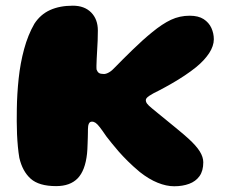

<svg xmlns="http://www.w3.org/2000/svg" viewBox="-20 -641 787 672"><path d="M176.5 10.4Q116.4 10.4 87.4 -15.5Q58.5 -41.4 47.6 -88.9Q44.6 -106.5 42.6 -127.6Q40.6 -148.8 39.6 -171.4Q38.6 -194 38.6 -216.5Q38.5 -239 38.9 -259.5Q39.6 -312.1 45.3 -365.9Q51 -419.8 64.4 -469.2Q77.8 -518.8 100.4 -558Q121.8 -590.8 155.4 -605.9Q189 -621.1 235 -621.1Q275.6 -621.1 299.1 -597.3Q322.5 -573.5 322.5 -534.2Q322.5 -516.5 321.8 -498.6Q321 -480.8 320 -464.4Q319 -448.1 318.4 -434.6Q317.8 -421 317.6 -411.3Q317.4 -401.6 318.1 -397.2Q321.1 -389.1 326.4 -385.6Q331.6 -382 343.9 -382Q351.5 -382 361.7 -387.8Q371.9 -393.6 383.5 -406.4Q408.1 -431.8 443.7 -466.4Q479.2 -501.1 512.4 -528.1Q548.2 -557.6 578.6 -571.8Q609 -586 643.9 -586Q674.2 -586 692.7 -574.1Q711.1 -562.1 719.8 -543.2Q728.4 -524.2 728.4 -503.6Q728.4 -491.9 724.3 -479.8Q720.2 -467.6 712.4 -455.5Q704.5 -443.4 693.1 -430.9Q681.6 -418.4 666.5 -406Q648.5 -391.5 626.5 -376.8Q604.5 -362.1 581.4 -348.9Q558.4 -335.6 537.2 -324.6Q513.1 -313 501.8 -305.2Q490.4 -297.4 490.4 -290.8Q490.4 -284.2 494.8 -278.2Q499.1 -272.2 512.1 -261.6Q520.9 -254.5 534.4 -243.3Q548 -232.1 563.8 -219.3Q579.6 -206.5 594.8 -194Q609.9 -181.5 621.9 -171.4Q633.9 -161.4 639.6 -155.8Q666.9 -130.9 679.2 -111.1Q691.5 -91.2 691.5 -73Q691.5 -42.8 678.2 -24.4Q664.9 -6 641.9 2.4Q618.9 10.9 589.5 10.9Q562.4 10.9 531.9 -1.4Q501.5 -13.6 469.4 -38.9Q445 -59.4 427.1 -77.2Q409.2 -95 395.7 -110.4Q382.1 -125.8 371.8 -138.9Q361.4 -152.1 352.4 -163.4Q338.1 -184.4 329.6 -195.4Q321 -206.5 314.8 -210.9Q308.6 -215.2 301.9 -215.2Q294.2 -215.2 291 -208.1Q287.8 -200.9 287.8 -189Q287.8 -185.5 287.7 -177.4Q287.6 -169.4 287.3 -159.1Q287 -148.9 286.6 -138.2Q286.2 -127.6 285.8 -118.2Q285.4 -108.9 284.6 -103Q278.2 -44 251.8 -16.8Q225.4 10.4 176.5 10.4Z"/></svg>

Font: Gluten Thin
Style: Regular
Weight: 100
Designer: Tyler Finck
Foundry: Etcetera Type Company
Version: Version 1.300